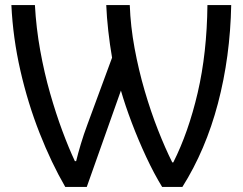

<svg xmlns="http://www.w3.org/2000/svg" viewBox="-20 -734 959 759"><path d="M238 5Q183 -90 136.5 -208Q90 -326 60.5 -455.5Q31 -585 25 -714H118Q123 -623 139 -534.5Q155 -446 178 -365.5Q201 -285 226.5 -216.5Q252 -148 276 -97H281Q288 -126 299.5 -164.5Q311 -203 326 -243L423 -506Q414 -558 408 -612Q402 -666 400 -714H493Q496 -630 512 -543.5Q528 -457 552 -375Q576 -293 604.5 -220.5Q633 -148 661 -92H665Q725 -211 761.5 -367.5Q798 -524 800 -714H894Q890 -509 841.5 -325Q793 -141 701 5H621Q589 -47 558 -113.5Q527 -180 501 -248.5Q475 -317 458 -376L323 5Z"/></svg>

Font: Go Noto Kurrent-Regular
Style: Regular
Weight: 400
Designer: Monotype Design Team
Foundry: Monotype Imaging Inc.
Version: Version 2.012; ttfautohint (v1.8.4.7-5d5b)